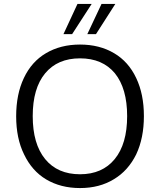

<svg xmlns="http://www.w3.org/2000/svg" viewBox="-20 -946 812 974"><path d="M386 8Q288 8 214 -36Q142 -79 102 -163Q62 -244 62 -356Q62 -468 101 -550Q140 -633 213 -676Q287 -720 386 -720Q485 -720 559 -676Q632 -633 671 -550Q710 -468 710 -357Q710 -246 671 -163Q630 -80 558 -37Q485 8 386 8ZM386 -62Q499 -62 562 -139Q625 -216 625 -357Q625 -497 563 -574Q500 -650 386 -650Q272 -650 209 -574Q146 -498 146 -357Q146 -216 209 -139Q272 -62 386 -62ZM302 -773 373 -926H445L346 -773ZM423 -773 495 -926H565L467 -773Z"/></svg>

Font: PRinguin Sans
Style: Regular
Weight: 400
Designer: Vernon Adams
Foundry: Vernon Adams
Version: ""